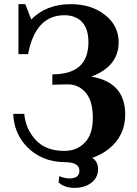

<svg xmlns="http://www.w3.org/2000/svg" viewBox="-20 -763 653 915"><path d="M419.4 -10.7Q447.3 6.8 447.3 42.5Q447.3 85.4 412.1 110.4Q380.9 132.3 335.4 132.3Q285.6 132.3 259.3 106L262.2 76.2Q288.6 87.4 310.5 87.4Q358.4 87.4 358.4 50.8Q358.4 9.8 288.6 9.8Q177.7 8.8 106.4 -65.4Q46.4 -130.4 43 -220.2H95.7Q102.1 -148.4 149.9 -96.2Q197.8 -43.9 286.6 -43.9Q345.7 -43.9 383.3 -82.5Q422.4 -121.6 422.4 -201.2Q422.4 -282.7 388.2 -321.8Q354 -360.8 304.7 -360.8Q267.1 -360.8 229.5 -358.9V-408.7Q315.4 -408.7 358.4 -446.5Q401.4 -484.4 401.4 -562.5Q401.4 -627.9 368.2 -661.1Q337.4 -690.4 287.1 -690.4Q148.9 -690.4 113.8 -504.9H67.9V-743.2H100.6L128.9 -670.4Q201.7 -743.2 316.9 -743.2Q415 -743.2 480.2 -692.1Q545.4 -641.1 545.4 -561.5Q545.4 -447.3 415.5 -397.9Q576.7 -370.6 576.7 -217.3Q576.7 -115.2 497.6 -52.7Q463.9 -25.9 419.4 -10.7Z"/></svg>

Font: Munson
Style: Bold
Weight: 700
Designer: Paul James MIller
Foundry: High-Logic / Made with FontCreator
Version: Version 2.10;May 5, 2019;FontCreator 11.5.0.2430 64-bit